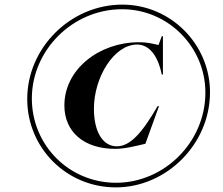

<svg xmlns="http://www.w3.org/2000/svg" viewBox="-20 -773 968 832"><path d="M479 -128C521 -128 562 -139 610 -150L669 -313H663C594 -194 543 -139 486 -139C428 -139 387 -198 387 -302C387 -438 474 -580 574 -580C623 -580 663 -538 681 -450H686V-616H681L667 -578C635 -585 617 -590 582 -590C411 -590 259 -474 259 -316C259 -203 342 -128 479 -128ZM98 -344C98 -132 268 39 482 39C701 39 890 -148 890 -373C890 -582 719 -753 510 -753C286 -753 98 -566 98 -344ZM118 -346C118 -556 295 -733 509 -733C708 -733 870 -570 870 -372C870 -156 691 19 483 19C279 19 118 -144 118 -346Z"/></svg>

Font: Nyght Serif Bold Italic
Style: Regular
Weight: 700
Italic angle: -16°
Designer: Maksym Kobuzan
Version: Version 0.410;Glyphs 3.1.2 (3151)